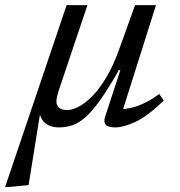

<svg xmlns="http://www.w3.org/2000/svg" viewBox="-71 -489 706 752"><path d="M397 -299.5 458 -469H540L404 -39L393.5 -62.5Q413.5 -60.5 439 -65.8Q464.5 -71 493.5 -84.8Q522.5 -98.5 552.5 -121L570.5 -95Q504.5 -32 458.2 -11Q412 10 381 10Q353 10 343.5 0Q334 -10 340.5 -31.5L400.5 -214.5H394.5Q353.5 -142 321.5 -97.2Q289.5 -52.5 263.2 -29.5Q237 -6.5 212 1.8Q187 10 160 10Q133 10 114.5 -1Q96 -12 87.8 -32.8Q79.5 -53.5 84 -83L93.5 -90.5L41 236L-38.5 243.5H-51L190 -469H271.5L159 -134.5Q155 -121.5 152.5 -110.8Q150 -100 150 -91.5Q150 -76.5 160 -67.2Q170 -58 192.5 -58Q212.5 -58 238.5 -71.8Q264.5 -85.5 292.5 -114.5Q320.5 -143.5 347.5 -189.5Q374.5 -235.5 397 -299.5Z"/></svg>

Font: Newsreader 12pt
Style: Italic
Weight: 400
Italic angle: -17°
Version: Version 1.003